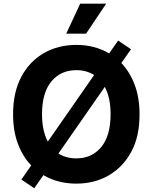

<svg xmlns="http://www.w3.org/2000/svg" viewBox="-20 -979 822 1034"><path d="M50.4 -363.6Q50.4 -482.6 95.2 -566.1Q117.9 -608.7 149.1 -640.8Q180.4 -672.9 218.2 -694.2Q256 -715.6 299.7 -726.4Q343.4 -737.2 391 -737.2Q490.1 -737.2 567.8 -691.4L616.1 -760.7L685.4 -713.8L633.5 -639.6Q679.3 -591.6 705.4 -522.2Q731.5 -452.8 731.5 -363.6Q731.5 -302.9 720.5 -253Q709.5 -203.1 686.8 -161.2Q664.1 -119 632.8 -87Q601.6 -55 563.6 -33.4Q525.6 -11.7 482.1 -0.9Q438.6 9.9 391 9.9Q291.5 9.9 213.8 -35.9L164.4 34.8L95.2 -12.1L148.1 -88.1Q101.9 -136.4 76.2 -205.4Q50.4 -274.5 50.4 -363.6ZM294.7 -152.3Q335.9 -126.1 391 -126.1Q474.8 -126.1 525.2 -187.1Q575.6 -248.2 575.6 -363.6Q575.6 -453.1 544.4 -511ZM237.6 -216.6 486.9 -574.9Q445.7 -601.2 391 -601.2Q307.5 -601.2 256.7 -540.5Q206.3 -479.4 206.3 -363.6Q206.3 -274.5 237.6 -216.6ZM336.6 -797.6 411.9 -959.2H551.8L443.5 -797.6Z"/></svg>

Font: Inter P
Style: Bold
Weight: 700
Designer: Rasmus Andersson
Foundry: rsms
Version: Version 3.018;git-588b23468